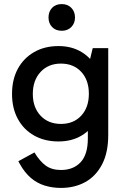

<svg xmlns="http://www.w3.org/2000/svg" viewBox="-20 -724 615 942"><path d="M279 198Q237 198 199.5 186.5Q162 175 131.5 149Q101 123 77 80L70 67L149 24Q175 67 204.5 88.5Q234 110 279 110Q340 110 375.5 72Q411 34 411 -45V-149H421V-390H411L435 -488H511V-61Q511 25 480.5 83Q450 141 398 169.5Q346 198 279 198ZM267 -30Q199 -30 147.5 -59Q96 -88 67.5 -140.5Q39 -193 39 -263Q39 -334 67.5 -386.5Q96 -439 147.5 -468.5Q199 -498 267 -498Q332 -498 380.5 -468.5Q429 -439 456 -386.5Q483 -334 483 -263Q483 -193 456 -140.5Q429 -88 380.5 -59Q332 -30 267 -30ZM279 -116Q341 -116 378.5 -156.5Q416 -197 416 -264Q416 -331 378.5 -371.5Q341 -412 279 -412Q217 -412 179 -371Q141 -330 141 -263Q141 -197 179 -156.5Q217 -116 279 -116ZM218 -638Q218 -667 235.5 -685.5Q253 -704 283 -704Q312 -704 330 -685.5Q348 -667 348 -638Q348 -610 330 -591.5Q312 -573 283 -573Q253 -573 235.5 -591.5Q218 -610 218 -638Z"/></svg>

Font: Gabarito
Style: Regular
Weight: 400
Designer: Leandro Assis / Alvaro Franca / Felipe Casaprima
Foundry: Naipe Foundry
Version: Version 1.000